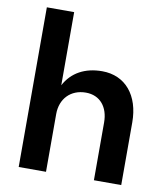

<svg xmlns="http://www.w3.org/2000/svg" viewBox="-85 -830 777 900"><g transform="rotate(10 304.0 -380.0)"><path d="M65 0H195V-275C195 -348 243 -398 315 -398C383 -398 423 -348 423 -275V0H553V-298C553 -426 484 -510 373 -510C291 -510 229 -476 195 -412V-760H65Z"/></g></svg>

Font: Goli SemiBold
Style: Regular
Weight: 600
Designer: jaikishan Patel
Foundry: MagicType
Version: Version 1.000;Glyphs 3.2 (3242)